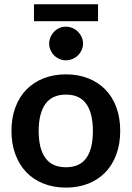

<svg xmlns="http://www.w3.org/2000/svg" viewBox="-20 -868 614 896"><path d="M288 -521Q345 -521 391.8 -502.5Q438.5 -484 471.8 -450Q505 -416 523 -367Q541 -318 541 -257.5Q541 -196.5 523 -147.5Q505 -98.5 471.8 -64Q438.5 -29.5 391.8 -11Q345 7.5 288 7.5Q230.5 7.5 183.5 -11Q136.5 -29.5 103.2 -64Q70 -98.5 51.8 -147.5Q33.5 -196.5 33.5 -257.5Q33.5 -318 51.8 -367Q70 -416 103.2 -450Q136.5 -484 183.5 -502.5Q230.5 -521 288 -521ZM288 -87.5Q352 -87.5 382.8 -130.5Q413.5 -173.5 413.5 -256.5Q413.5 -339.5 382.8 -383Q352 -426.5 288 -426.5Q223 -426.5 191.8 -382.8Q160.5 -339 160.5 -256.5Q160.5 -174 191.8 -130.8Q223 -87.5 288 -87.5ZM138.5 -848H437.5V-769H138.5ZM367.5 -664.5Q367.5 -648.5 361 -634.2Q354.5 -620 343.8 -609.5Q333 -599 318.2 -592.8Q303.5 -586.5 287 -586.5Q271 -586.5 257 -592.8Q243 -599 232.5 -609.5Q222 -620 215.8 -634.2Q209.5 -648.5 209.5 -664.5Q209.5 -681 215.8 -695.2Q222 -709.5 232.5 -720.2Q243 -731 257 -737.2Q271 -743.5 287 -743.5Q303.5 -743.5 318.2 -737.2Q333 -731 343.8 -720.2Q354.5 -709.5 361 -695.2Q367.5 -681 367.5 -664.5Z"/></svg>

Font: Lato 2
Style: Bold
Weight: 700
Designer: Lukasz Dziedzic with Adam Twardoch and Botio Nikoltchev
Foundry: tyPoland Lukasz Dziedzic
Version: Version 2.015; 2015-08-06; http://www.latofonts.com/